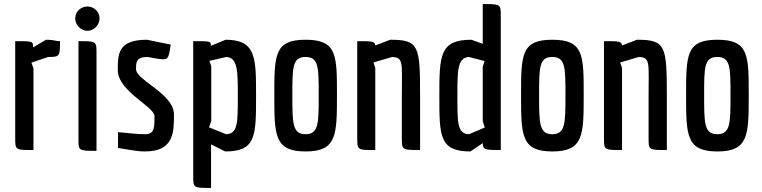

<svg xmlns="http://www.w3.org/2000/svg" viewBox="-20 -740 3758 947"><path d="M145 -403 135 -431 217 -459C274 -459 276 -461 276 -537L260 -538C248 -541 230 -544 207 -544L143 -506C143 -537 143 -537 55 -537V-60C55 0 55 0 145 0Z M351 -649C351 -617 379 -588 411 -588C443 -588 471 -617 471 -649C471 -683 443 -708 411 -708C379 -708 351 -683 351 -649ZM367 -56C367 4 367 4 456 4V-477C456 -537 456 -537 367 -537Z M747 -452C810 -442 811 -443 822 -520L705 -544C562 -544 561 -474 561 -394C561 -290 742 -214 742 -167C742 -113 743 -78 696 -78C651 -78 607 -85 562 -88V-10C606 -4 651 7 695 7C838 7 838 -89 838 -175C838 -278 651 -344 651 -399C651 -432 651 -459 708 -459Z M933 127C933 187 933 187 1021 187V-28L1091 7C1242 7 1243 -68 1243 -266C1243 -456 1243 -544 1093 -544L1020 -514C1020 -537 1020 -537 933 -537ZM1022 -413 1013 -440 1097 -459C1153 -455 1153 -388 1153 -267C1153 -133 1153 -80 1095 -78L1011 -112L1022 -143Z M1333 -271C1333 -72 1334 7 1487 7C1641 7 1642 -73 1642 -271C1642 -469 1642 -544 1487 -544C1334 -544 1333 -470 1333 -271ZM1487 -459C1552 -459 1552 -407 1552 -271C1552 -133 1552 -78 1487 -78C1422 -78 1422 -133 1422 -271C1422 -407 1422 -459 1487 -459Z M1831 -404 1822 -432 1914 -459C1972 -457 1962 -428 1962 -267V-60C1962 0 1962 0 2052 0V-266C2052 -514 2047 -544 1905 -544L1831 -516C1829 -537 1814 -537 1742 -537V-60C1742 0 1742 0 1831 0Z M2361 -34C2362 -1 2372 0 2450 0V-659C2450 -720 2450 -720 2361 -720V-524L2305 -544C2148 -544 2147 -465 2147 -267C2147 -69 2147 7 2300 7ZM2370 -439 2361 -411V-143C2363 -136 2369 -118 2371 -111L2293 -78C2234 -80 2236 -136 2236 -279C2236 -391 2237 -455 2292 -459Z M2550 -271C2550 -72 2551 7 2704 7C2858 7 2859 -73 2859 -271C2859 -469 2859 -544 2704 -544C2551 -544 2550 -470 2550 -271ZM2704 -459C2769 -459 2769 -407 2769 -271C2769 -133 2769 -78 2704 -78C2639 -78 2639 -133 2639 -271C2639 -407 2639 -459 2704 -459Z M3048 -404 3039 -432 3131 -459C3189 -457 3179 -428 3179 -267V-60C3179 0 3179 0 3269 0V-266C3269 -514 3264 -544 3122 -544L3048 -516C3046 -537 3031 -537 2959 -537V-60C2959 0 2959 0 3048 0Z M3364 -271C3364 -72 3365 7 3518 7C3672 7 3673 -73 3673 -271C3673 -469 3673 -544 3518 -544C3365 -544 3364 -470 3364 -271ZM3518 -459C3583 -459 3583 -407 3583 -271C3583 -133 3583 -78 3518 -78C3453 -78 3453 -133 3453 -271C3453 -407 3453 -459 3518 -459Z"/></svg>

Font: Economica
Style: Bold
Weight: 700
Designer: Vicente Lamonaca
Foundry: Vicente Lamonaca
Version: Version 1.100